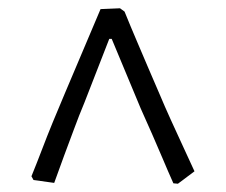

<svg xmlns="http://www.w3.org/2000/svg" viewBox="-20 -501 546 464"><path d="M281 -473Q296 -436 311 -401Q324 -371 338.5 -336.5Q353 -302 365 -275Q378 -244 393 -211Q408 -178 421 -150Q436 -117 450 -87L410 -57L399 -58Q386 -87 373 -118Q362 -144 348 -176Q334 -208 320 -239L250 -407H244L184 -253Q171 -222 158.5 -188Q146 -154 135 -125Q123 -92 111 -59L61 -66L56 -75Q69 -107 82 -141Q93 -170 107.5 -205.5Q122 -241 137 -276L223 -479L270 -481Z"/></svg>

Font: Alegreya
Style: Regular
Weight: 400
Designer: Juan Pablo del Peral
Foundry: Juan Pablo del Peral
Version: Version 1.003